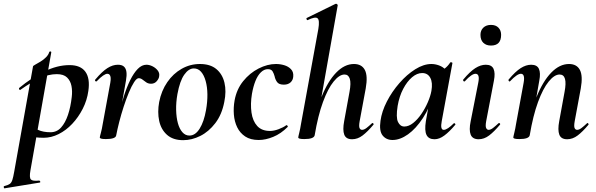

<svg xmlns="http://www.w3.org/2000/svg" viewBox="-92 -746 3231 1041"><path d="M-67 275Q-70 276 -71.5 270Q-73 264 -69 263Q-49 258 -39.5 251.5Q-30 245 -25 229.5Q-20 214 -15 185L87 -386Q87 -389 99 -395.5Q111 -402 127.5 -412Q144 -422 157.5 -435.5Q171 -449 175 -464Q177 -468 182 -467Q187 -466 186 -462L73 178Q66 217 75.5 227Q85 237 120 233Q124 233 126 238Q128 243 123 244ZM145 1Q120 1 95.5 -2Q71 -5 57 -8L67 -70Q88 -54 115 -41.5Q142 -29 182 -29Q216 -29 239 -54.5Q262 -80 276.5 -123Q291 -166 297 -220Q301 -252 295.5 -280Q290 -308 271.5 -326Q253 -344 216 -344Q172 -344 125 -322.5Q78 -301 20 -260Q16 -256 12.5 -261Q9 -266 13 -270Q77 -323 147.5 -358Q218 -393 285 -393Q345 -393 371 -357Q397 -321 387 -253Q380 -202 356.5 -156Q333 -110 299.5 -74.5Q266 -39 226 -19Q186 1 145 1Z M538 -12 528 -13Q538 -66 551 -120.5Q564 -175 579.5 -224Q595 -273 614 -311.5Q633 -350 655 -372.5Q677 -395 702 -395Q718 -395 735 -386.5Q752 -378 763 -364Q774 -350 771 -333Q770 -320 758 -306Q746 -292 727 -292Q712 -292 701 -299.5Q690 -307 680.5 -314.5Q671 -322 660 -322Q649 -322 635 -300.5Q621 -279 606.5 -244Q592 -209 578.5 -167.5Q565 -126 554.5 -85Q544 -44 538 -12ZM482 8Q463 8 456 5.5Q449 3 449 0Q449 -4 455 -26Q461 -48 465 -74L506 -297Q509 -314 508 -324.5Q507 -335 502.5 -340.5Q498 -346 490 -346Q481 -346 466.5 -336Q452 -326 433 -306Q429 -302 425 -306.5Q421 -311 425 -315Q461 -358 490 -376.5Q519 -395 547 -395Q569 -395 580 -385Q591 -375 593.5 -356Q596 -337 591 -309L538 -12Q535 8 482 8Z M901 14Q846 14 813.5 -15Q781 -44 771 -91Q761 -138 771 -193Q783 -254 815 -300.5Q847 -347 893 -373Q939 -399 992 -399Q1048 -399 1081 -371.5Q1114 -344 1125 -297.5Q1136 -251 1124 -193Q1111 -125 1075.5 -78.5Q1040 -32 994 -9Q948 14 901 14ZM935 -11Q967 -11 990.5 -48.5Q1014 -86 1025 -149Q1033 -194 1032.5 -234.5Q1032 -275 1023 -307Q1014 -339 998 -357Q982 -375 959 -375Q931 -375 907 -341Q883 -307 870 -236Q862 -191 863 -150Q864 -109 872.5 -78Q881 -47 897 -29Q913 -11 935 -11Z M1311 13Q1266 13 1237.5 -6Q1209 -25 1194 -56Q1179 -87 1176 -125Q1173 -163 1180 -202Q1191 -262 1226.5 -306Q1262 -350 1310 -374.5Q1358 -399 1404 -399Q1427 -399 1449 -392.5Q1471 -386 1485.5 -371Q1500 -356 1498 -332Q1497 -312 1483.5 -299.5Q1470 -287 1447 -287Q1420 -287 1410 -301.5Q1400 -316 1397 -332Q1393 -347 1386 -359Q1379 -371 1360 -371Q1340 -371 1322.5 -354Q1305 -337 1293 -307Q1281 -277 1274 -237Q1265 -182 1271.5 -136Q1278 -90 1302.5 -63Q1327 -36 1372 -36Q1393 -36 1418.5 -45.5Q1444 -55 1460 -67Q1462 -69 1466 -65Q1470 -61 1468 -58Q1431 -21 1389.5 -4Q1348 13 1311 13Z M1558 8Q1539 8 1532 5.5Q1525 3 1525 0Q1525 -4 1530.5 -26Q1536 -48 1540 -74L1634 -589Q1642 -637 1629.5 -647Q1617 -657 1576 -637Q1572 -636 1570 -642Q1568 -648 1572 -649L1727 -725Q1732 -727 1736 -723Q1740 -719 1739 -717L1614 -12Q1609 8 1558 8ZM1817 9Q1784 9 1774.5 -16Q1765 -41 1774 -89L1803 -248Q1812 -296 1804.5 -319Q1797 -342 1776 -342Q1748 -342 1717 -304Q1686 -266 1659 -192.5Q1632 -119 1614 -12L1596 -13Q1616 -132 1650.5 -218.5Q1685 -305 1730.5 -352Q1776 -399 1827 -399Q1869 -399 1886 -367Q1903 -335 1891 -267L1858 -89Q1853 -61 1857.5 -51.5Q1862 -42 1871 -42Q1882 -42 1895 -52Q1908 -62 1924 -77Q1927 -81 1931.5 -77Q1936 -73 1932 -69Q1901 -32 1874 -11.5Q1847 9 1817 9Z M2036 13Q2002 13 1982.5 -11.5Q1963 -36 1971 -91Q1978 -142 2005.5 -195.5Q2033 -249 2073.5 -295.5Q2114 -342 2159.5 -370.5Q2205 -399 2247 -399Q2267 -399 2288 -391.5Q2309 -384 2324.5 -367.5Q2340 -351 2342 -324L2282 -357Q2299 -359 2317.5 -373Q2336 -387 2349 -407Q2351 -410 2356.5 -408Q2362 -406 2361 -404L2303 -89Q2294 -42 2314 -42Q2324 -42 2338 -51.5Q2352 -61 2368 -77Q2371 -80 2375 -76Q2379 -72 2376 -69Q2345 -32 2317.5 -11.5Q2290 9 2264 9Q2232 9 2220.5 -14.5Q2209 -38 2217 -89L2242 -229L2263 -246Q2239 -164 2201 -106Q2163 -48 2120 -17.5Q2077 13 2036 13ZM2100 -60Q2124 -60 2148 -79Q2172 -98 2192.5 -128Q2213 -158 2227.5 -191.5Q2242 -225 2247 -253Q2255 -298 2241 -324Q2227 -350 2197 -350Q2169 -350 2142 -327Q2115 -304 2094 -264Q2073 -224 2064 -172Q2054 -109 2066 -84.5Q2078 -60 2100 -60Z M2503 9Q2470 9 2460 -16Q2450 -41 2460 -89L2501 -297Q2511 -346 2486 -346Q2476 -346 2461.5 -336Q2447 -326 2429 -306Q2425 -302 2421 -306.5Q2417 -311 2420 -315Q2456 -358 2485 -376.5Q2514 -395 2542 -395Q2574 -395 2584 -372.5Q2594 -350 2586 -309L2544 -89Q2539 -61 2544 -51.5Q2549 -42 2557 -42Q2568 -42 2581 -52Q2594 -62 2610 -77Q2614 -81 2618 -77Q2622 -73 2618 -69Q2587 -32 2560 -11.5Q2533 9 2503 9ZM2570 -499Q2544 -499 2528.5 -514Q2513 -529 2513 -557Q2513 -581 2528.5 -596Q2544 -611 2570 -611Q2596 -611 2610.5 -596Q2625 -581 2625 -557Q2625 -499 2570 -499Z M2983 9Q2950 9 2940.5 -16Q2931 -41 2940 -89L2969 -248Q2987 -342 2942 -342Q2914 -342 2883 -304Q2852 -266 2825 -192.5Q2798 -119 2780 -12L2762 -13Q2782 -132 2816.5 -218.5Q2851 -305 2896.5 -352Q2942 -399 2993 -399Q3035 -399 3052 -367Q3069 -335 3057 -267L3024 -89Q3019 -61 3023.5 -51.5Q3028 -42 3037 -42Q3048 -42 3061 -52Q3074 -62 3090 -77Q3093 -81 3097 -77Q3101 -73 3098 -69Q3067 -32 3040 -11.5Q3013 9 2983 9ZM2724 8Q2705 8 2698 5.5Q2691 3 2691 0Q2691 -4 2696.5 -26Q2702 -48 2706 -74L2747 -297Q2756 -346 2732 -346Q2722 -346 2707.5 -336Q2693 -326 2674 -306Q2671 -302 2667 -306.5Q2663 -311 2666 -315Q2702 -358 2731 -376.5Q2760 -395 2788 -395Q2820 -395 2830 -372.5Q2840 -350 2832 -309L2780 -12Q2775 8 2724 8Z"/></svg>

Font: Cormorant
Style: Bold Italic
Weight: 700
Italic angle: -10°
Designer: Christian Thalmann (Catharsis Fonts)
Foundry: Catharsis Fonts
Version: Version 4.000